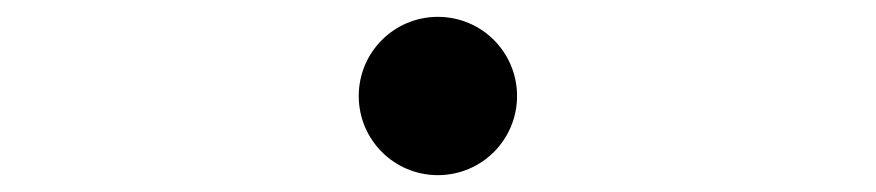

<svg xmlns="http://www.w3.org/2000/svg" viewBox="-20 -494 1040 228"><path d="M500 -474C448 -474 406 -432 406 -380C406 -328 448 -286 500 -286C552 -286 594 -328 594 -380C594 -432 552 -474 500 -474Z"/></svg>

Font: Noto Sans HK Light
Style: Regular
Weight: 300
Designer: Ryoko NISHIZUKA 西塚涼子 (kana, bopomofo & ideographs); Paul D. Hunt (Latin, Greek & Cyrillic); Sandoll Communications 산돌커뮤니
Foundry: Adobe
Version: Version 2.004;hotconv 1.0.118;makeotfexe 2.5.65603